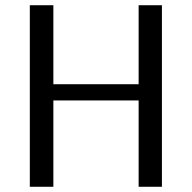

<svg xmlns="http://www.w3.org/2000/svg" viewBox="-20 -714 734 734"><path d="M94 0V-694H184V-392H510V-694H599V0H510V-330H184V0Z"/></svg>

Font: CMU Sans Serif
Style: Medium
Weight: 500
Version: Version 0.7.0